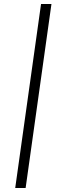

<svg xmlns="http://www.w3.org/2000/svg" viewBox="-20 -746 329 959"><path d="M237 -726 108 193H56L185 -726Z"/></svg>

Font: Chivo Thin Italic
Style: Regular
Weight: 100
Italic angle: -8.05°
Designer: Hector Gatti
Foundry: Omnibus-Type
Version: Version 1.007